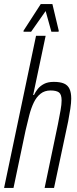

<svg xmlns="http://www.w3.org/2000/svg" viewBox="-22 -918 376 938"><path d="M-2 0 154 -743H201L140 -454H144Q151 -469 162.5 -483.5Q174 -498 193 -508Q212 -518 241 -518Q272 -518 290.5 -510Q309 -502 317.5 -484Q326 -466 326 -436Q326 -416 321.5 -386Q317 -356 311 -325L242 0H196L261 -311Q269 -352 274 -380Q279 -408 279 -427Q279 -457 266 -466.5Q253 -476 225 -476Q196 -476 176 -460Q156 -444 143 -417Q130 -390 121 -355Q112 -320 103 -281L44 0ZM93 -763V-768L177 -898H234L265 -768L264 -763H229L201 -864L130 -763Z"/></svg>

Font: Saira UltraCondensed Light
Style: Italic
Weight: 300
Width: 1
Italic angle: -12°
Designer: Hector Gatti with collaboration of the Omnibus-Type team
Foundry: Omnibus-Type
Version: Version 1.101